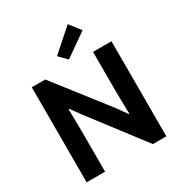

<svg xmlns="http://www.w3.org/2000/svg" viewBox="-217 -1109 1180 1259"><g transform="rotate(-30 372.5 -480.0)"><path d="M70.8 -719.7H172.9L477.5 -328.6L533.7 -250H538.1L534.7 -412.6V-719.7H674.3V0H572.3L269.5 -396.5L211.9 -475.6H208L210.4 -309.6V0H70.8ZM315.9 -813.5 481.9 -960.4 546.4 -877 372.6 -755.4Z"/></g></svg>

Font: Reddit Sans
Style: Bold
Weight: 700
Designer: Stephen Hutchings
Foundry: Reddit
Version: Version 1.013